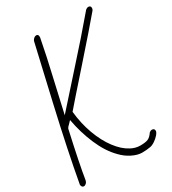

<svg xmlns="http://www.w3.org/2000/svg" viewBox="-238 -1095 1093 1223"><g transform="rotate(-30 308.0 -483.5)"><path d="M-7 -12Q34 -240 105 -549Q175 -850 198 -952Q202 -962 210.5 -969Q219 -976 227 -976Q243 -976 243 -958V-952Q218 -822 189 -699Q169 -614 131 -444L341 -679Q466 -817 586 -959Q596 -967 606 -967Q623 -967 623 -950Q623 -939 615 -930Q548 -850 388 -669Q224 -484 185 -438Q194 -348 223 -269Q252 -190 294 -134.5Q336 -79 382 -55Q416 -36 452 -36Q490 -36 509 -44Q528 -52 546 -79Q556 -87 564 -87Q584 -87 584 -69Q584 -58 570 -41.5Q556 -25 535.5 -11.5Q515 2 499 4Q471 9 440 9Q407 9 367.5 -10.5Q328 -30 297 -63Q241 -119 202 -210Q163 -301 145 -401L125 -380Q114 -371 108 -360Q56 -128 39 -19Q37 -7 28.5 1Q20 9 11 9Q-4 9 -7 -12Z"/></g></svg>

Font: Bad Script
Style: Regular
Weight: 400
Italic angle: -10°
Designer: Roman Shchyukin (Gaslight Type Foundry), Cyreal (Charset Expansion)
Foundry: Gaslight
Version: Version 2.000